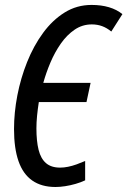

<svg xmlns="http://www.w3.org/2000/svg" viewBox="-20 -745 514 775"><path d="M204.1 9.8Q147.5 9.8 110.1 -16.4Q72.8 -42.5 54.7 -94.5Q36.6 -146.5 36.6 -224.1Q36.6 -290 50 -359.9Q63.5 -429.7 89.6 -494.9Q115.7 -560.1 153.8 -612.1Q191.9 -664.1 241 -694.6Q290 -725.1 349.6 -725.1Q388.7 -725.1 419.9 -715.8Q451.2 -706.5 474.1 -688L429.2 -617.7Q411.6 -632.3 392.3 -639.4Q373 -646.5 350.6 -646.5Q312.5 -646.5 281.2 -625.2Q250 -604 225.6 -569.1Q201.2 -534.2 183.6 -492.7Q166 -451.2 154.8 -410.6H345.7L329.1 -333H136.7Q132.3 -304.7 129.6 -277.6Q127 -250.5 127 -226.6Q127 -175.8 135.7 -140.4Q144.5 -105 165.5 -86.7Q186.5 -68.4 222.7 -68.4Q237.8 -68.4 254.6 -71.8Q271.5 -75.2 289.1 -81.5Q306.6 -87.9 323.7 -95.2V-17.1Q306.2 -8.8 284.9 -2.7Q263.7 3.4 242.7 6.6Q221.7 9.8 204.1 9.8Z"/></svg>

Font: Open Sans Condensed Medium
Style: Italic
Weight: 500
Width: 3
Italic angle: -12°
Designer: Monotype Design Team
Foundry: Monotype Imaging Inc.
Version: Version 3.000